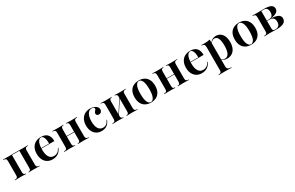

<svg xmlns="http://www.w3.org/2000/svg" viewBox="186 -1782 5102 3324"><g transform="rotate(-30 2736.5 -120.5)"><path d="M22.6 0V-8.9Q57.3 -10.5 70.6 -22.6Q83.9 -34.7 83.9 -66.9V-350Q83.9 -382.3 70.6 -394.8Q57.3 -407.3 22.6 -408.1V-416.9Q38.7 -416.9 72.2 -415.7Q105.6 -414.5 137.9 -414.5Q156.5 -414.5 174.2 -415.3Q191.9 -416.1 215.3 -416.1Q238.7 -416.1 273.4 -416.1Q307.3 -416.1 327.8 -416.1Q348.4 -416.1 364.9 -415.3Q381.5 -414.5 401.6 -414.5Q433.9 -414.5 467.3 -415.7Q500.8 -416.9 516.9 -416.9V-408.1Q494.4 -407.3 480.6 -401.6Q466.9 -396 461.3 -383.9Q455.6 -371.8 455.6 -350V-66.9Q455.6 -45.2 461.3 -33.1Q466.9 -21 480.6 -15.3Q494.4 -9.7 516.9 -8.9V0Q500.8 -0.8 467.3 -2Q433.9 -3.2 401.6 -3.2Q370.2 -3.2 339.9 -2Q309.7 -0.8 295.2 0V-8.9Q322.6 -10.5 333.1 -22.6Q343.5 -34.7 343.5 -66.9V-408.1L345.2 -406.5H194.4L196 -408.1V-66.9Q196 -34.7 206.5 -22.6Q216.9 -10.5 244.4 -8.9V0Q229.8 -0.8 200.8 -2Q171.8 -3.2 141.1 -3.2Q108.1 -3.2 73.8 -2Q39.5 -0.8 22.6 0Z M771.8 11.3Q712.9 11.3 669 -15.3Q625 -41.9 600.8 -91.1Q576.6 -140.3 576.6 -207.3Q576.6 -279 602.8 -328.2Q629 -377.4 675.8 -402.8Q722.6 -428.2 783.1 -428.2Q835.5 -428.2 873.4 -409.7Q911.3 -391.1 931.9 -351.2Q952.4 -311.3 952.4 -249.2H656.5L655.6 -258.1H851.6Q853.2 -303.2 845.6 -339.5Q837.9 -375.8 822.2 -397.6Q806.5 -419.4 780.6 -419.4Q749.2 -419.4 725 -381.9Q700.8 -344.4 694.4 -256.5L695.2 -254.8Q694.4 -245.2 694.4 -235.5Q694.4 -225.8 694.4 -215.3Q694.4 -128.2 726.6 -77.8Q758.9 -27.4 819.4 -27.4Q862.1 -27.4 894 -49.2Q925.8 -71 946 -116.9L954 -112.9Q932.3 -52.4 885.1 -20.6Q837.9 11.3 771.8 11.3Z M1279 0V-8.9Q1307.3 -10.5 1317.7 -22.6Q1328.2 -34.7 1328.2 -66.9V-350Q1328.2 -382.3 1317.7 -394.8Q1307.3 -407.3 1279 -408.1V-416.9Q1294.4 -416.1 1324.2 -414.9Q1354 -413.7 1385.5 -413.7Q1417.7 -413.7 1451.2 -414.9Q1484.7 -416.1 1501.6 -416.9V-408.1Q1478.2 -407.3 1464.5 -401.6Q1450.8 -396 1445.2 -383.5Q1439.5 -371 1439.5 -350V-66.9Q1439.5 -46 1445.2 -33.5Q1450.8 -21 1464.5 -15.3Q1478.2 -9.7 1501.6 -8.9V0Q1484.7 -0.8 1451.2 -2Q1417.7 -3.2 1385.5 -3.2Q1354 -3.2 1324.2 -2Q1294.4 -0.8 1279 0ZM1005.6 0V-8.9Q1040.3 -10.5 1053.6 -22.6Q1066.9 -34.7 1066.9 -66.9V-350Q1066.9 -381.5 1053.6 -394.4Q1040.3 -407.3 1005.6 -408.1V-416.9Q1022.6 -416.1 1056.9 -414.9Q1091.1 -413.7 1124.2 -413.7Q1154.8 -413.7 1183.9 -414.9Q1212.9 -416.1 1227.4 -416.9V-408.1Q1199.2 -407.3 1189.1 -394.8Q1179 -382.3 1179 -350V-66.9Q1179 -34.7 1189.1 -22.6Q1199.2 -10.5 1227.4 -8.9V0Q1212.9 -0.8 1183.9 -2Q1154.8 -3.2 1124.2 -3.2Q1091.1 -3.2 1056.9 -2Q1022.6 -0.8 1005.6 0ZM1134.7 -209.7V-218.5H1371.8V-209.7Z M1752.4 11.3Q1694.4 11.3 1651.2 -15.3Q1608.1 -41.9 1584.3 -90.7Q1560.5 -139.5 1560.5 -204.8Q1560.5 -273.4 1585.9 -323.4Q1611.3 -373.4 1657.3 -400.8Q1703.2 -428.2 1766.1 -428.2Q1810.5 -428.2 1844.4 -414.9Q1878.2 -401.6 1897.6 -378.6Q1916.9 -355.6 1916.9 -325Q1916.9 -296.8 1899.2 -279Q1881.5 -261.3 1853.2 -261.3Q1830.6 -261.3 1816.9 -273Q1803.2 -284.7 1803.2 -303.2Q1803.2 -322.6 1813.7 -335.9Q1824.2 -349.2 1834.7 -360.9Q1845.2 -372.6 1845.2 -387.1Q1845.2 -400 1830.6 -408.5Q1816.1 -416.9 1793.5 -416.9Q1739.5 -416.9 1708.9 -364.1Q1678.2 -311.3 1678.2 -219.4Q1678.2 -126.6 1710.1 -77Q1741.9 -27.4 1801.6 -27.4Q1841.1 -27.4 1870.6 -50Q1900 -72.6 1918.5 -116.9L1926.6 -112.9Q1905.6 -52.4 1860.5 -20.6Q1815.3 11.3 1752.4 11.3Z M2251.6 0V-8.9Q2279 -10.5 2289.9 -22.2Q2300.8 -33.9 2300.8 -66.9V-350.8Q2300.8 -383.1 2289.9 -395.2Q2279 -407.3 2251.6 -408.1V-416.9Q2266.9 -416.1 2296.8 -414.9Q2326.6 -413.7 2358.1 -413.7Q2390.3 -413.7 2423.8 -414.9Q2457.3 -416.1 2474.2 -416.9V-408.1Q2451.6 -407.3 2437.9 -402Q2424.2 -396.8 2418.1 -384.3Q2412.1 -371.8 2412.1 -350V-66.9Q2412.1 -45.2 2418.1 -32.7Q2424.2 -20.2 2437.9 -14.9Q2451.6 -9.7 2474.2 -8.9V0Q2457.3 -0.8 2423.8 -2Q2390.3 -3.2 2358.1 -3.2Q2326.6 -3.2 2296.8 -2Q2266.9 -0.8 2251.6 0ZM1971.8 0V-8.9Q2005.6 -10.5 2019.4 -22.2Q2033.1 -33.9 2033.1 -66.9V-350Q2033.1 -383.1 2019.4 -395.2Q2005.6 -407.3 1971.8 -408.1V-416.9Q1988.7 -416.1 2023 -414.9Q2057.3 -413.7 2090.3 -413.7Q2121 -413.7 2150 -414.9Q2179 -416.1 2193.5 -416.9V-408.1Q2166.9 -407.3 2156 -395.2Q2145.2 -383.1 2145.2 -350V-66.1Q2145.2 -33.1 2156 -21.8Q2166.9 -10.5 2193.5 -8.9V0Q2179 -0.8 2150 -2Q2121 -3.2 2090.3 -3.2Q2057.3 -3.2 2023 -2Q1988.7 -0.8 1971.8 0ZM2135.5 -66.1 2129 -71.8 2310.5 -350.8 2316.9 -344.4Z M2738.7 11.3Q2678.2 11.3 2631.9 -12.9Q2585.5 -37.1 2559.3 -85.9Q2533.1 -134.7 2533.1 -208.1Q2533.1 -282.3 2559.3 -331Q2585.5 -379.8 2631.9 -404Q2678.2 -428.2 2738.7 -428.2Q2799.2 -428.2 2845.2 -404Q2891.1 -379.8 2917.3 -331Q2943.5 -282.3 2943.5 -208.1Q2943.5 -134.7 2917.3 -85.9Q2891.1 -37.1 2845.2 -12.9Q2799.2 11.3 2738.7 11.3ZM2738.7 2.4Q2777.4 2.4 2802 -48.4Q2826.6 -99.2 2826.6 -208.1Q2826.6 -316.9 2801.6 -368.1Q2776.6 -419.4 2738.7 -419.4Q2700 -419.4 2675.4 -368.1Q2650.8 -316.9 2650.8 -208.1Q2650.8 -99.2 2675.4 -48.4Q2700 2.4 2738.7 2.4Z M3278.2 0V-8.9Q3306.5 -10.5 3316.9 -22.6Q3327.4 -34.7 3327.4 -66.9V-350Q3327.4 -382.3 3316.9 -394.8Q3306.5 -407.3 3278.2 -408.1V-416.9Q3293.5 -416.1 3323.4 -414.9Q3353.2 -413.7 3384.7 -413.7Q3416.9 -413.7 3450.4 -414.9Q3483.9 -416.1 3500.8 -416.9V-408.1Q3477.4 -407.3 3463.7 -401.6Q3450 -396 3444.4 -383.5Q3438.7 -371 3438.7 -350V-66.9Q3438.7 -46 3444.4 -33.5Q3450 -21 3463.7 -15.3Q3477.4 -9.7 3500.8 -8.9V0Q3483.9 -0.8 3450.4 -2Q3416.9 -3.2 3384.7 -3.2Q3353.2 -3.2 3323.4 -2Q3293.5 -0.8 3278.2 0ZM3004.8 0V-8.9Q3039.5 -10.5 3052.8 -22.6Q3066.1 -34.7 3066.1 -66.9V-350Q3066.1 -381.5 3052.8 -394.4Q3039.5 -407.3 3004.8 -408.1V-416.9Q3021.8 -416.1 3056 -414.9Q3090.3 -413.7 3123.4 -413.7Q3154 -413.7 3183.1 -414.9Q3212.1 -416.1 3226.6 -416.9V-408.1Q3198.4 -407.3 3188.3 -394.8Q3178.2 -382.3 3178.2 -350V-66.9Q3178.2 -34.7 3188.3 -22.6Q3198.4 -10.5 3226.6 -8.9V0Q3212.1 -0.8 3183.1 -2Q3154 -3.2 3123.4 -3.2Q3090.3 -3.2 3056 -2Q3021.8 -0.8 3004.8 0ZM3133.9 -209.7V-218.5H3371V-209.7Z M3754.8 11.3Q3696 11.3 3652 -15.3Q3608.1 -41.9 3583.9 -91.1Q3559.7 -140.3 3559.7 -207.3Q3559.7 -279 3585.9 -328.2Q3612.1 -377.4 3658.9 -402.8Q3705.6 -428.2 3766.1 -428.2Q3818.5 -428.2 3856.5 -409.7Q3894.4 -391.1 3914.9 -351.2Q3935.5 -311.3 3935.5 -249.2H3639.5L3638.7 -258.1H3834.7Q3836.3 -303.2 3828.6 -339.5Q3821 -375.8 3805.2 -397.6Q3789.5 -419.4 3763.7 -419.4Q3732.3 -419.4 3708.1 -381.9Q3683.9 -344.4 3677.4 -256.5L3678.2 -254.8Q3677.4 -245.2 3677.4 -235.5Q3677.4 -225.8 3677.4 -215.3Q3677.4 -128.2 3709.7 -77.8Q3741.9 -27.4 3802.4 -27.4Q3845.2 -27.4 3877 -49.2Q3908.9 -71 3929 -116.9L3937.1 -112.9Q3915.3 -52.4 3868.1 -20.6Q3821 11.3 3754.8 11.3Z M3986.3 186.3V177.4Q4021.8 175.8 4035.1 163.7Q4048.4 151.6 4048.4 119.4V-337.1Q4048.4 -375 4034.3 -390.3Q4020.2 -405.6 3986.3 -408.1V-416.9Q4001.6 -416.1 4015.7 -415.3Q4029.8 -414.5 4046 -414.5Q4109.7 -414.5 4159.7 -425.8V112.1Q4159.7 146.8 4179.8 161.3Q4200 175.8 4246.8 177.4V186.3Q4232.3 185.5 4208.9 185.1Q4185.5 184.7 4158.5 183.9Q4131.5 183.1 4104.8 183.1Q4066.9 183.1 4034.7 184.3Q4002.4 185.5 3986.3 186.3ZM4259.7 11.3Q4221 11.3 4191.9 -2.8Q4162.9 -16.9 4151.6 -39.5L4153.2 -47.6Q4162.9 -29 4182.3 -18.1Q4201.6 -7.3 4225.8 -7.3Q4277.4 -7.3 4303.6 -58.9Q4329.8 -110.5 4329.8 -210.5Q4329.8 -304.8 4306.5 -353.6Q4283.1 -402.4 4237.9 -402.4Q4212.1 -402.4 4187.9 -384.3Q4163.7 -366.1 4153.2 -337.9L4151.6 -345.2Q4166.1 -383.1 4201.2 -405.6Q4236.3 -428.2 4283.1 -428.2Q4333.1 -428.2 4370.2 -402Q4407.3 -375.8 4427 -327.4Q4446.8 -279 4446.8 -213.7Q4446.8 -142.7 4424.2 -92.3Q4401.6 -41.9 4359.7 -15.3Q4317.7 11.3 4259.7 11.3Z M4741.1 11.3Q4680.6 11.3 4634.3 -12.9Q4587.9 -37.1 4561.7 -85.9Q4535.5 -134.7 4535.5 -208.1Q4535.5 -282.3 4561.7 -331Q4587.9 -379.8 4634.3 -404Q4680.6 -428.2 4741.1 -428.2Q4801.6 -428.2 4847.6 -404Q4893.5 -379.8 4919.8 -331Q4946 -282.3 4946 -208.1Q4946 -134.7 4919.8 -85.9Q4893.5 -37.1 4847.6 -12.9Q4801.6 11.3 4741.1 11.3ZM4741.1 2.4Q4779.8 2.4 4804.4 -48.4Q4829 -99.2 4829 -208.1Q4829 -316.9 4804 -368.1Q4779 -419.4 4741.1 -419.4Q4702.4 -419.4 4677.8 -368.1Q4653.2 -316.9 4653.2 -208.1Q4653.2 -99.2 4677.8 -48.4Q4702.4 2.4 4741.1 2.4Z M5007.3 0V-8.9Q5042.7 -10.5 5055.6 -22.6Q5068.5 -34.7 5068.5 -66.9V-350Q5068.5 -382.3 5055.6 -394.8Q5042.7 -407.3 5007.3 -408.1V-416.9Q5017.7 -416.9 5037.1 -416.5Q5056.5 -416.1 5077.8 -415.7Q5099.2 -415.3 5117.7 -415.3Q5148.4 -415.3 5178.2 -416.1Q5208.1 -416.9 5241.9 -416.9Q5332.3 -416.9 5375 -393.1Q5417.7 -369.4 5417.7 -320.2Q5417.7 -274.2 5375.8 -247.6Q5333.9 -221 5250.8 -213.7V-212.9Q5349.2 -210.5 5396.4 -186.7Q5443.5 -162.9 5443.5 -110.5Q5443.5 -54.8 5396.8 -27.4Q5350 0 5254 0Q5225 0 5189.1 -1.6Q5153.2 -3.2 5121.8 -3.2Q5102.4 -3.2 5080.2 -2.4Q5058.1 -1.6 5038.3 -1.2Q5018.5 -0.8 5007.3 0ZM5232.3 -9.7Q5279.8 -9.7 5304 -35.5Q5328.2 -61.3 5328.2 -111.3Q5328.2 -159.7 5303.2 -183.5Q5278.2 -207.3 5227.4 -207.3H5155.6V-215.3H5208.1Q5262.1 -215.3 5285.5 -238.3Q5308.9 -261.3 5308.9 -312.9Q5308.9 -360.5 5289.5 -383.9Q5270.2 -407.3 5230.6 -407.3H5178.2L5180.6 -408.9V-66.9Q5180.6 -33.9 5191.5 -21.8Q5202.4 -9.7 5232.3 -9.7Z"/></g></svg>

Font: Playfair 144pt
Style: Bold
Weight: 700
Version: Version 2.001;gftools[0.9.30]